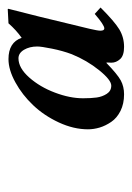

<svg xmlns="http://www.w3.org/2000/svg" viewBox="58 -768 342 498"><g transform="rotate(-90 229.0 -519.0)"><path d="M337.4 -503.9Q346.2 -527.3 351.8 -555.2Q357.4 -583 357.4 -593.3Q357.4 -613.3 348.9 -627.7Q340.3 -642.1 326.7 -642.1Q301.8 -642.1 277.1 -614.3Q252.4 -586.4 237.8 -547.6Q223.1 -508.8 223.1 -474.6Q223.1 -453.6 225.1 -439.2Q227.1 -424.8 234.6 -413.1Q242.2 -401.4 255.9 -401.4Q270.5 -401.4 295.9 -432.9Q321.3 -464.4 337.4 -503.9ZM315.4 -400.9Q315.4 -409.2 315.9 -413.1L314.9 -414.1Q285.2 -385.3 269.3 -376.7Q253.4 -368.2 233.4 -368.2Q209 -368.2 190.4 -377.4Q171.9 -386.7 161.9 -401.4Q151.9 -416 147.2 -431.4Q142.6 -446.8 142.6 -461.9Q142.6 -499 160.4 -537.4Q178.2 -575.7 205.1 -604Q231.9 -632.3 264.4 -650.1Q296.9 -668 324.7 -668Q368.2 -668 379.9 -633.8Q399.9 -647.9 417.5 -668L454.1 -669.9Q455.1 -669.9 455.1 -668L434.6 -586.9L403.3 -457.5Q398.4 -436.5 398.4 -429.7Q398.4 -419.4 404.3 -419.4Q413.1 -419.4 441.9 -444.3L458.5 -429.2Q422.4 -393.1 401.9 -380.6Q381.3 -368.2 356.4 -368.2Q334 -368.2 324.7 -378.4Q315.4 -388.7 315.4 -400.9Z"/></g></svg>

Font: Linux Libertine G
Style: Bold Italic
Weight: 700
Italic angle: -11.5°
Designer: Philipp H. Poll
Foundry: Philipp H. Poll
Version: Version 4.1.0